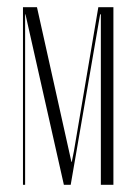

<svg xmlns="http://www.w3.org/2000/svg" viewBox="-20 -515 375 535"><path d="M296 -495V0H261V-475H259L177 0H158L51 -475H50V0H44V-495H83L179 -64H180L186 -94L254 -495Z"/></svg>

Font: Moniqa ExtLt Narrow Display
Style: Regular
Weight: 200
Width: 4
Designer: Rajesh Rajput
Foundry: Rajesh Rajput
Version: Version 1.000